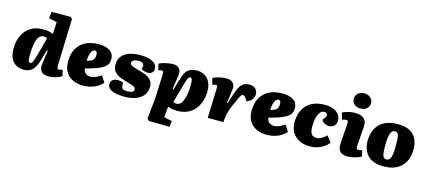

<svg xmlns="http://www.w3.org/2000/svg" viewBox="-69 -1469 5300 2373"><g transform="rotate(15 2581.0 -282.5)"><path d="M615 -147Q614 -126 618.5 -113.5Q623 -101 640 -101Q649 -101 663 -104Q677 -107 686 -111L703 -35Q693 -26 668.5 -14.5Q644 -3 610.5 5.5Q577 14 537 14Q466 14 440.5 -22Q415 -58 422 -113L447 -289L435 -292L403 -181Q393 -144 380 -109.5Q367 -75 347 -47Q327 -19 295 -2.5Q263 14 213 14Q176 14 143 1Q110 -12 84.5 -38.5Q59 -65 45 -106.5Q31 -148 31 -206Q31 -275 50 -334.5Q69 -394 106 -438Q143 -482 198 -506.5Q253 -531 325 -531Q375 -531 405 -523Q435 -515 454 -506L462 -660L358 -681L369 -767H614L634 -746ZM275 -89Q284 -89 291 -93Q298 -97 305 -111Q312 -125 321.5 -155.5Q331 -186 345 -237L399 -437Q393 -440 385.5 -442.5Q378 -445 371 -446.5Q364 -448 355 -448Q321 -448 299.5 -424.5Q278 -401 266.5 -360.5Q255 -320 250.5 -268Q246 -216 246 -161Q246 -132 251 -110.5Q256 -89 275 -89Z M1040 -531Q1127 -531 1179.5 -496Q1232 -461 1232 -395Q1232 -368 1224.5 -343.5Q1217 -319 1195 -298.5Q1173 -278 1132.5 -258.5Q1092 -239 1025 -219L945 -196Q950 -165 964 -147.5Q978 -130 997.5 -123Q1017 -116 1037 -116Q1059 -116 1082.5 -123.5Q1106 -131 1129.5 -143.5Q1153 -156 1173 -170L1225 -88Q1197 -58 1165 -37.5Q1133 -17 1099.5 -6Q1066 5 1035 9.5Q1004 14 980 14Q906 14 848 -12.5Q790 -39 756.5 -92Q723 -145 723 -225Q723 -326 762 -394Q801 -462 872 -496.5Q943 -531 1040 -531ZM1041 -396Q1041 -415 1036.5 -425.5Q1032 -436 1025.5 -440Q1019 -444 1011 -444Q995 -444 981 -430.5Q967 -417 956.5 -385Q946 -353 941 -295L973 -304Q995 -311 1010 -320.5Q1025 -330 1033 -348Q1041 -366 1041 -396Z M1528 -60Q1563 -60 1585.5 -70Q1608 -80 1608 -103Q1608 -118 1599 -128Q1590 -138 1567.5 -147Q1545 -156 1504 -167Q1449 -182 1402.5 -200.5Q1356 -219 1327.5 -253Q1299 -287 1299 -347Q1299 -384 1314 -417.5Q1329 -451 1362 -477.5Q1395 -504 1447 -519Q1499 -534 1573 -534Q1626 -534 1674.5 -522Q1723 -510 1753.5 -483Q1784 -456 1784 -412Q1784 -382 1762.5 -364.5Q1741 -347 1712 -347Q1688 -347 1662 -355Q1636 -363 1626 -373L1631 -392Q1640 -426 1624.5 -443Q1609 -460 1560 -460Q1536 -460 1517.5 -453.5Q1499 -447 1489 -436.5Q1479 -426 1479 -412Q1479 -399 1489 -389Q1499 -379 1521.5 -370.5Q1544 -362 1581 -352Q1619 -342 1655.5 -330.5Q1692 -319 1720.5 -301Q1749 -283 1766 -255.5Q1783 -228 1783 -185Q1783 -121 1748 -76.5Q1713 -32 1651.5 -9Q1590 14 1509 14Q1452 14 1402 4.5Q1352 -5 1320.5 -27Q1289 -49 1289 -87Q1289 -126 1314.5 -145Q1340 -164 1374 -164Q1397 -164 1417.5 -159.5Q1438 -155 1448 -149L1449 -114Q1450 -88 1463.5 -74Q1477 -60 1528 -60Z M1894 -366Q1896 -397 1891.5 -408Q1887 -419 1871 -419Q1863 -419 1850 -416Q1837 -413 1829 -410L1809 -490Q1829 -500 1859.5 -509.5Q1890 -519 1924.5 -525Q1959 -531 1991 -531Q2046 -531 2070 -496.5Q2094 -462 2086 -410L2059 -230L2071 -227L2103 -336Q2114 -373 2125.5 -407.5Q2137 -442 2156 -470Q2175 -498 2208 -514.5Q2241 -531 2294 -531Q2349 -531 2391.5 -506.5Q2434 -482 2458.5 -434.5Q2483 -387 2483 -316Q2483 -256 2466.5 -197.5Q2450 -139 2414 -91Q2378 -43 2320 -14.5Q2262 14 2179 14Q2145 14 2114 7.5Q2083 1 2063 -8L2050 132L2154 153L2143 229L1877 225L1854 198L1882 -64ZM2234 -428Q2227 -428 2221 -424.5Q2215 -421 2208 -408.5Q2201 -396 2192 -369Q2183 -342 2170 -295L2110 -80Q2121 -74 2132.5 -71.5Q2144 -69 2153 -69Q2183 -69 2204.5 -92.5Q2226 -116 2239 -156Q2252 -196 2258 -246Q2264 -296 2264 -349Q2264 -375 2261.5 -390.5Q2259 -406 2255 -414Q2251 -422 2245.5 -425Q2240 -428 2234 -428Z M2584 -387Q2584 -396 2582 -408Q2580 -420 2564 -420Q2554 -420 2543 -416.5Q2532 -413 2521 -409L2498 -492Q2537 -510 2571.5 -518.5Q2606 -527 2634 -529Q2662 -531 2680 -531Q2727 -531 2755.5 -499.5Q2784 -468 2776 -414L2753 -240L2762 -239L2803 -368Q2819 -418 2838.5 -454.5Q2858 -491 2887.5 -511Q2917 -531 2964 -531Q3002 -531 3025.5 -516.5Q3049 -502 3060 -480Q3071 -458 3071 -436Q3071 -406 3052 -373.5Q3033 -341 2981 -322L2962 -351Q2950 -370 2941 -378Q2932 -386 2920 -386Q2912 -386 2904 -379.5Q2896 -373 2886 -355Q2876 -337 2861.5 -304.5Q2847 -272 2823 -218Q2812 -193 2804.5 -171.5Q2797 -150 2792 -132Q2787 -114 2784 -97Q2781 -80 2778 -62L2771 0H2571Z M3389 -531Q3476 -531 3528.5 -496Q3581 -461 3581 -395Q3581 -368 3573.5 -343.5Q3566 -319 3544 -298.5Q3522 -278 3481.5 -258.5Q3441 -239 3374 -219L3294 -196Q3299 -165 3313 -147.5Q3327 -130 3346.5 -123Q3366 -116 3386 -116Q3408 -116 3431.5 -123.5Q3455 -131 3478.5 -143.5Q3502 -156 3522 -170L3574 -88Q3546 -58 3514 -37.5Q3482 -17 3448.5 -6Q3415 5 3384 9.5Q3353 14 3329 14Q3255 14 3197 -12.5Q3139 -39 3105.5 -92Q3072 -145 3072 -225Q3072 -326 3111 -394Q3150 -462 3221 -496.5Q3292 -531 3389 -531ZM3390 -396Q3390 -415 3385.5 -425.5Q3381 -436 3374.5 -440Q3368 -444 3360 -444Q3344 -444 3330 -430.5Q3316 -417 3305.5 -385Q3295 -353 3290 -295L3322 -304Q3344 -311 3359 -320.5Q3374 -330 3382 -348Q3390 -366 3390 -396Z M3932 -531Q3989 -531 4035 -514Q4081 -497 4108 -463.5Q4135 -430 4135 -381Q4135 -341 4109 -315.5Q4083 -290 4042 -290Q4016 -290 3987.5 -304Q3959 -318 3948 -345L3973 -379Q3987 -398 3986 -412.5Q3985 -427 3974 -435.5Q3963 -444 3946 -444Q3917 -444 3897.5 -424Q3878 -404 3866.5 -371.5Q3855 -339 3850.5 -302Q3846 -265 3846 -229Q3846 -192 3854 -164.5Q3862 -137 3880.5 -123Q3899 -109 3932 -109Q3959 -109 3981 -119.5Q4003 -130 4022 -144.5Q4041 -159 4057 -175L4119 -97Q4109 -85 4089.5 -66Q4070 -47 4040 -29Q4010 -11 3969 1.5Q3928 14 3875 14Q3807 14 3749 -13Q3691 -40 3656 -93.5Q3621 -147 3621 -226Q3621 -289 3639 -344.5Q3657 -400 3694.5 -442Q3732 -484 3791 -507.5Q3850 -531 3932 -531Z M4257 -381Q4259 -399 4253.5 -409.5Q4248 -420 4236 -420Q4224 -420 4211 -416.5Q4198 -413 4181 -407L4154 -492Q4174 -503 4218.5 -517Q4263 -531 4320 -531Q4364 -531 4397.5 -517.5Q4431 -504 4449 -473Q4467 -442 4463 -390L4445 -142Q4444 -123 4449 -111Q4454 -99 4470 -99Q4484 -99 4496.5 -102Q4509 -105 4519 -108L4537 -32Q4521 -22 4491.5 -11.5Q4462 -1 4428.5 6.5Q4395 14 4367 14Q4318 14 4289 -0.5Q4260 -15 4248 -46.5Q4236 -78 4239 -129ZM4254 -697Q4254 -739 4284 -766.5Q4314 -794 4364 -794Q4397 -794 4421.5 -781.5Q4446 -769 4460 -747Q4474 -725 4474 -697Q4474 -655 4444 -627.5Q4414 -600 4365 -600Q4314 -600 4284 -627Q4254 -654 4254 -697Z M4821 17Q4728 17 4669 -15.5Q4610 -48 4581.5 -105.5Q4553 -163 4553 -238Q4553 -298 4570 -351.5Q4587 -405 4624.5 -446Q4662 -487 4721.5 -510.5Q4781 -534 4865 -534Q4954 -534 5012.5 -504Q5071 -474 5100 -417.5Q5129 -361 5129 -281Q5129 -224 5113 -170.5Q5097 -117 5061 -75Q5025 -33 4966 -8Q4907 17 4821 17ZM4834 -75Q4869 -75 4884 -105Q4899 -135 4902.5 -182.5Q4906 -230 4906 -282Q4906 -327 4903.5 -362.5Q4901 -398 4889 -418.5Q4877 -439 4850 -439Q4834 -439 4820.5 -430Q4807 -421 4797.5 -398.5Q4788 -376 4783 -336Q4778 -296 4778 -233Q4778 -184 4781.5 -148.5Q4785 -113 4797 -94Q4809 -75 4834 -75Z"/></g></svg>

Font: Literata Black
Style: Italic
Weight: 900
Italic angle: -2°
Designer: Latin by Veronika Burian and Jose Scaglione. Greek by Irene Vlachou. Cyrillic by Vera Evstafieva
Foundry: TypeTogether
Version: Version 3.002